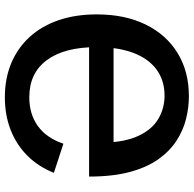

<svg xmlns="http://www.w3.org/2000/svg" viewBox="-24 -730 768 759"><g transform="rotate(-90 359.5 -351.0)"><path d="M357.9 12.2Q313.5 12.2 268.3 1Q223.1 -10.3 182.1 -36.9Q141.1 -63.5 109.1 -108.4Q77.1 -153.3 58.8 -220.9Q40.5 -288.6 40.5 -382.3H605V-285.6H144.5L143.6 -322.8L174.3 -328.1Q176.3 -240.2 201.9 -186.3Q227.5 -132.3 269.3 -108.2Q311 -84 360.4 -84Q420.4 -84 463.6 -115.7Q506.8 -147.5 529.5 -207.5Q552.2 -267.6 552.2 -353Q552.2 -479.5 501 -549.1Q449.7 -618.7 354 -618.7Q287.6 -618.7 240.5 -585Q193.4 -551.3 170.4 -483.9L55.2 -521.5Q80.1 -583.5 123.5 -626.7Q167 -669.9 225.3 -692.6Q283.7 -715.3 354 -715.3Q428.7 -715.3 489 -689.9Q549.3 -664.6 592.5 -617.2Q635.7 -569.8 658.7 -502.7Q681.6 -435.5 681.6 -352.1Q681.6 -240.7 641.6 -158.9Q601.6 -77.1 528.8 -32.5Q456.1 12.2 357.9 12.2Z"/></g></svg>

Font: Schibsted Grotesk SemiBold
Style: Regular
Weight: 600
Designer: Bakken & Baeck AS, Henrik Kongsvoll
Foundry: Schibsted ASA
Version: Version 1.100;gftools[0.9.25]